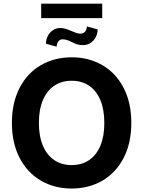

<svg xmlns="http://www.w3.org/2000/svg" viewBox="-20 -1034 793 1063"><path d="M377 9.8Q282.2 9.8 207 -33.7Q131.8 -77.1 88.9 -159.4Q45.9 -241.7 45.9 -353.5Q45.9 -465.8 88.9 -548.1Q131.8 -630.4 207 -673.6Q282.2 -716.8 377 -716.8Q471.2 -716.8 546.1 -673.6Q621.1 -630.4 664.1 -548.1Q707 -465.8 707 -353.5Q707 -241.2 664.1 -158.9Q621.1 -76.7 546.1 -33.4Q471.2 9.8 377 9.8ZM377 -586.9Q321.8 -586.9 281 -559.8Q240.2 -532.7 217.8 -480.2Q195.3 -427.7 195.3 -353.5Q195.3 -279.3 217.8 -226.8Q240.2 -174.3 281 -147.2Q321.8 -120.1 377 -120.1Q432.1 -120.1 472.7 -147.2Q513.2 -174.3 535.4 -226.6Q557.6 -278.8 557.6 -353.5Q557.6 -428.2 535.4 -480.5Q513.2 -532.7 472.7 -559.8Q432.1 -586.9 377 -586.9ZM439.5 -784.2Q420.9 -784.2 407 -788.6Q393.1 -793 376 -801.8Q361.8 -809.1 350.1 -812.7Q338.4 -816.4 325.2 -816.4Q312 -816.4 303 -804.4Q293.9 -792.5 293.9 -775.4L234.4 -792Q234.4 -814.5 244.4 -834.5Q254.4 -854.5 272.7 -866.7Q291 -878.9 313.5 -878.9Q327.6 -878.9 341.3 -875Q355 -871.1 373 -863.3Q390.6 -855.5 402.6 -851.6Q414.6 -847.7 427.7 -847.7Q441.4 -847.7 451.2 -859.1Q460.9 -870.6 460.9 -887.7L520.5 -871.1Q520.5 -848.1 510 -828.1Q499.5 -808.1 481 -796.1Q462.4 -784.2 439.5 -784.2ZM545.9 -933.6H208V-1013.7H545.9Z"/></svg>

Font: Pretendard GOV
Style: Bold
Weight: 700
Designer: Base glyphs from Inter by Rasmus Andersson; Hangeul glyphs from Noto Sans CJK(Source Han Sans) by Jang Soo-young and Kan
Foundry: Kil Hyung-jin
Version: Version 1.309